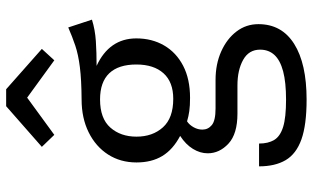

<svg xmlns="http://www.w3.org/2000/svg" viewBox="-221 -609 1042 640"><g transform="rotate(-90 300.0 -289.0)"><path d="M528.5 -582.5 554.5 -503.5Q521 -493 483 -490.5Q445 -488 400.5 -488Q446 -467 469 -433.8Q492 -400.5 492 -355.5Q492 -303.5 468.5 -263Q445 -222.5 400.8 -199.5Q356.5 -176.5 294 -176.5Q267.5 -176.5 249.8 -179Q232 -181.5 215.5 -186.5Q203.5 -178.5 195.8 -164.5Q188 -150.5 188 -135.5Q188 -116.5 203 -104Q218 -91.5 258.5 -91.5H353.5Q406.5 -91.5 448.8 -72.5Q491 -53.5 515.2 -21.5Q539.5 10.5 539.5 51.5Q539.5 129 473.8 170.5Q408 212 288 212Q204 212 155.5 194.8Q107 177.5 86.2 142.2Q65.5 107 65.5 53.5H141.5Q141.5 84 153.5 104Q165.5 124 197 133.8Q228.5 143.5 287.5 143.5Q345.5 143.5 382.2 133.8Q419 124 436.8 104.8Q454.5 85.5 454.5 57Q454.5 19.5 420.5 0.5Q386.5 -18.5 335.5 -18.5H241.5Q173.5 -18.5 141.2 -48.5Q109 -78.5 109 -117.5Q109 -143 123.8 -167Q138.5 -191 167 -209.5Q121.5 -233.5 100 -269Q78.5 -304.5 78.5 -355Q78.5 -408.5 105 -449.8Q131.5 -491 179 -514.5Q226.5 -538 288.5 -538Q355 -538.5 396.5 -543.8Q438 -549 467.8 -559Q497.5 -569 528.5 -582.5ZM288.5 -476.5Q225 -476.5 194.8 -442.2Q164.5 -408 164.5 -355Q164.5 -301.5 195.5 -267Q226.5 -232.5 290.5 -232.5Q346.5 -232.5 375.8 -265Q405 -297.5 405 -355.5Q405 -415 375.8 -445.8Q346.5 -476.5 288.5 -476.5ZM170.5 -629 130.5 -670.5 266 -789.5H322.5L457 -670.5L419 -629L294.5 -719.5Z"/></g></svg>

Font: Fast_Mono
Style: Regular
Weight: 400
Monospace: yes
Designer: Carrois Corporate, Edenspiekermann AG, Nikita Prokopov
Foundry: Carrois Corporate, Edenspiekermann AG, Nikita Prokopov
Version: Version 5.002